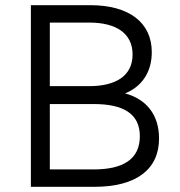

<svg xmlns="http://www.w3.org/2000/svg" viewBox="-20 -720 692 740"><path d="M99 0H344C506 0 593 -68 593 -186C593 -278 544 -338 462 -360C524 -385 565 -439 565 -519C565 -634 476 -700 329 -700H99ZM341 -67H172V-319H341C455 -319 519 -282 519 -195C519 -106 454 -67 341 -67ZM172 -388V-633H324C427 -633 491 -592 491 -510C491 -428 427 -388 324 -388Z"/></svg>

Font: Chess Sans
Style: Regular
Weight: 400
Designer: Wolf Bōese
Foundry: Wolf Bōese
Version: Version 7.223;Glyphs 3.3 (3306)